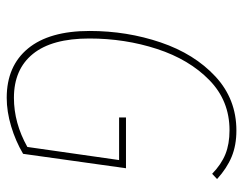

<svg xmlns="http://www.w3.org/2000/svg" viewBox="-98 -634 741 586"><g transform="rotate(90 273.0 -340.5)"><path d="M526 -632 510 -617Q481 -645 450 -657.5Q419 -670 377 -670Q287 -670 224 -608.5Q161 -547 129 -449Q97 -351 97 -242Q97 -128 144 -70Q191 -12 278 -12Q355 -12 428 -53L468 -333H338V-354H493L449 -40Q410 -17 365 -3.5Q320 10 278 10Q181 10 127.5 -55Q74 -120 74 -243Q74 -357 109 -460Q144 -563 213 -627Q282 -691 378 -691Q423 -691 458 -676.5Q493 -662 526 -632Z"/></g></svg>

Font: Fira Sans Condensed Thin
Style: Italic
Weight: 250
Width: 3
Italic angle: -8°
Designer: Carrois Corporate & Edenspiekermann AG
Foundry: Carrois Corporate GbR & Edenspiekermann AG
Version: Version 4.203